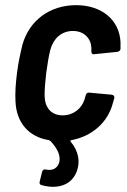

<svg xmlns="http://www.w3.org/2000/svg" viewBox="-20 -539 492 744"><path d="M307 -152C296 -119 265 -92 223 -92C179 -92 155 -121 153 -164C152 -187 155 -219 159 -256C164 -291 169 -323 175 -346C187 -390 218 -419 263 -419C306 -419 332 -390 334 -355C334 -351 334 -346 334 -340C334 -332 337 -328 345 -329L434 -338C441 -339 447 -343 447 -351C447 -359 447 -368 447 -376C443 -460 376 -519 275 -519C171 -519 93 -458 67 -366C60 -337 51 -298 46 -257C41 -219 38 -178 40 -147C43 -65 90 -9 169 4C171 5 173 6 175 7C202 35 217 65 209 92C201 116 179 123 159 118C151 116 146 118 143 127L134 164C132 172 134 176 140 178C178 190 252 194 278 124C291 87 285 48 254 10C251 7 253 5 257 4C337 -11 399 -65 418 -142L423 -159C424 -167 420 -171 413 -172L326 -180C319 -181 313 -177 312 -169C312 -168 312 -167 311 -166Z"/></svg>

Font: Barlow Semi Condensed SemiBold
Style: Italic
Weight: 600
Width: 4
Italic angle: -7°
Designer: Jeremy Tribby
Foundry: Tribby Type
Version: Version 1.422;hotconv 1.0.109;makeotfexe 2.5.65596